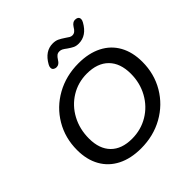

<svg xmlns="http://www.w3.org/2000/svg" viewBox="-241 -1126 1322 1322"><g transform="rotate(-45 420.5 -464.5)"><path d="M65 -294Q65 -411 121 -506Q177 -601 275 -655.5Q373 -710 494 -710Q593 -710 665 -673.5Q737 -637 775 -568.5Q813 -500 813 -406Q813 -289 757 -194Q701 -99 603.5 -44.5Q506 10 385 10Q286 10 214 -26.5Q142 -63 103.5 -131.5Q65 -200 65 -294ZM699 -404Q699 -507 643 -563Q587 -619 485 -619Q399 -619 329 -576Q259 -533 219 -458.5Q179 -384 179 -292Q179 -191 233.5 -136Q288 -81 388 -81Q475 -81 546 -123.5Q617 -166 658 -240Q699 -314 699 -404ZM336 -824Q336 -837 344 -850Q390 -932 466 -932Q492 -932 511 -923Q530 -914 555 -897Q570 -886 580 -880.5Q590 -875 601 -875Q615 -875 626 -883.5Q637 -892 648 -911Q666 -939 689 -939Q694 -939 704 -937Q723 -931 723 -912Q723 -901 715 -887Q669 -804 592 -804Q568 -804 551.5 -812Q535 -820 512 -836Q495 -849 484 -855Q473 -861 459 -861Q444 -861 433.5 -853Q423 -845 411 -826Q394 -797 370 -797Q361 -797 356 -799Q336 -805 336 -824Z"/></g></svg>

Font: Kodchasan SemiBold
Style: Italic
Weight: 600
Italic angle: -10°
Version: Version 1.000; ttfautohint (v1.6)